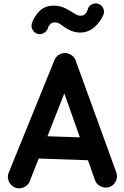

<svg xmlns="http://www.w3.org/2000/svg" viewBox="-20 -1012 712 1102"><path d="M63.5 63.5Q39.6 52.2 29.8 26.6Q20 1 30.8 -22.9L293.5 -669.4Q304.7 -695.3 332.5 -704.3Q360.4 -713.4 384.3 -699.2Q405.3 -688 413.6 -666.5L647 -23.9Q656.7 1 645.8 25.9Q634.8 50.8 610.4 60.5Q585.4 69.8 560.5 59.1Q535.6 48.3 525.9 23.9L484.9 -92.3L202.1 -102.1L149.9 30.8Q139.2 54.7 113.5 64.5Q87.9 74.2 63.5 63.5ZM349.1 -475.6 252.4 -230 438.5 -223.6ZM193.8 -818.4Q175.8 -824.2 166.5 -842.3Q157.2 -860.4 163.1 -878.4Q175.8 -916 206.3 -947.8Q236.8 -979.5 288.6 -979.5Q325.2 -979.5 352.8 -965.3Q380.4 -951.2 402.8 -937Q412.6 -930.7 421.1 -926.3Q429.7 -921.9 440.9 -921.9Q458.5 -921.9 467.5 -930.4Q476.6 -939 480.5 -949.2Q484.4 -959.5 485.4 -963.4Q492.2 -981.9 511.5 -989Q530.8 -996.1 547.9 -988.8Q565.9 -981.4 573.2 -962.6Q580.6 -943.8 573.2 -926.3Q553.7 -882.3 519 -853.8Q484.4 -825.2 440.9 -825.2Q414.1 -825.2 390.4 -834.5Q366.7 -843.8 343.8 -860.8Q331.5 -870.1 320.6 -876.7Q309.6 -883.3 293.9 -883.3Q279.3 -883.3 270.8 -875.7Q262.2 -868.2 258.5 -859.9Q254.9 -851.6 254.4 -849.1Q248 -831.1 230 -821.5Q211.9 -812 193.8 -818.4Z"/></svg>

Font: Mikhak-DS2-FD Bold
Style: Regular
Weight: 700
Designer: Amin Abedi
Version: Version 3.4